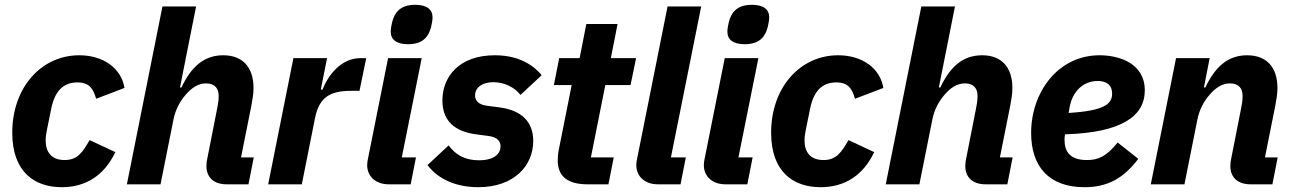

<svg xmlns="http://www.w3.org/2000/svg" viewBox="-20 -767 5383 799"><path d="M237 12C337 12 414 -37 460 -134L353 -184C324 -134 303 -101 249 -101C194 -101 170 -134 170 -183C170 -197 172 -211 175 -225L193 -314C208 -388 243 -424 302 -424C353 -424 368 -397 380 -356L498 -401C485 -483 410 -537 310 -537C151 -537 31 -402 31 -215C31 -52 123 12 237 12Z M508 0H648L702 -270C710 -310 728 -344 752 -372C775 -399 803 -420 837 -420C875 -420 890 -398 890 -368C890 -348 887 -331 883 -312L842 -104C841 -99 839 -88 839 -76C839 -29 870 0 923 0H1014L1036 -112H983L1026 -327C1031 -354 1035 -376 1035 -401C1035 -487 990 -537 909 -537C827 -537 775 -487 735 -403H729L796 -740H656Z M1236 0 1291 -276C1308 -361 1352 -389 1441 -389H1476L1504 -525H1479C1398 -525 1344 -451 1322 -394H1315L1341 -525H1201L1096 0Z M1678 -583C1745 -583 1765 -620 1774 -655C1777 -667 1780 -683 1780 -695C1780 -727 1757 -747 1708 -747C1641 -747 1621 -710 1612 -675C1609 -663 1606 -647 1606 -635C1606 -603 1629 -583 1678 -583ZM1689 0 1711 -112H1652L1735 -525H1595L1511 -105C1509 -95 1508 -88 1508 -80C1508 -32 1544 0 1598 0Z M1970 12C2120 12 2199 -78 2199 -180C2199 -262 2149 -308 2059 -320L2006 -327C1969 -332 1957 -350 1957 -370C1957 -402 1986 -425 2033 -425C2079 -425 2121 -404 2146 -372L2234 -454C2188 -510 2120 -537 2039 -537C1891 -537 1821 -448 1821 -349C1821 -265 1871 -220 1961 -208L2014 -201C2051 -196 2063 -178 2063 -158C2063 -128 2038 -100 1973 -100C1914 -100 1876 -123 1847 -162L1759 -80C1805 -19 1882 12 1970 12Z M2512 0 2534 -112H2439L2499 -413H2604L2627 -525H2522L2550 -667H2420L2392 -525H2307L2285 -413H2359L2305 -142C2302 -127 2301 -109 2301 -99C2301 -33 2343 0 2424 0Z M2812 0 2834 -112H2772L2898 -740H2758L2631 -105C2629 -95 2628 -88 2628 -80C2628 -32 2664 0 2718 0Z M3079 -583C3146 -583 3166 -620 3175 -655C3178 -667 3181 -683 3181 -695C3181 -727 3158 -747 3109 -747C3042 -747 3022 -710 3013 -675C3010 -663 3007 -647 3007 -635C3007 -603 3030 -583 3079 -583ZM3090 0 3112 -112H3053L3136 -525H2996L2912 -105C2910 -95 2909 -88 2909 -80C2909 -32 2945 0 2999 0Z M3395 12C3495 12 3572 -37 3618 -134L3511 -184C3482 -134 3461 -101 3407 -101C3352 -101 3328 -134 3328 -183C3328 -197 3330 -211 3333 -225L3351 -314C3366 -388 3401 -424 3460 -424C3511 -424 3526 -397 3538 -356L3656 -401C3643 -483 3568 -537 3468 -537C3309 -537 3189 -402 3189 -215C3189 -52 3281 12 3395 12Z M3666 0H3806L3860 -270C3868 -310 3886 -344 3910 -372C3933 -399 3961 -420 3995 -420C4033 -420 4048 -398 4048 -368C4048 -348 4045 -331 4041 -312L4000 -104C3999 -99 3997 -88 3997 -76C3997 -29 4028 0 4081 0H4172L4194 -112H4141L4184 -327C4189 -354 4193 -376 4193 -401C4193 -487 4148 -537 4067 -537C3985 -537 3933 -487 3893 -403H3887L3954 -740H3814Z M4493 12C4583 12 4652 -20 4717 -106L4631 -174C4584 -115 4549 -101 4503 -101C4434 -101 4410 -135 4410 -185C4410 -190 4410 -196 4412 -208C4647 -215 4744 -283 4744 -391C4744 -505 4635 -537 4556 -537C4382 -537 4271 -382 4271 -214C4271 -75 4344 12 4493 12ZM4548 -430C4573 -430 4608 -422 4608 -377C4608 -335 4577 -306 4427 -297L4431 -320C4443 -388 4489 -430 4548 -430Z M4909 0 4963 -270C4971 -310 4989 -344 5013 -372C5036 -399 5064 -420 5098 -420C5136 -420 5151 -398 5151 -368C5151 -348 5148 -331 5144 -312L5103 -104C5102 -99 5100 -88 5100 -76C5100 -29 5131 0 5184 0H5275L5297 -112H5244L5287 -327C5292 -354 5296 -376 5296 -401C5296 -487 5251 -537 5170 -537C5088 -537 5036 -487 4996 -403H4990L5014 -525H4874L4769 0Z"/></svg>

Font: Braiins Sans
Style: Bold Italic
Weight: 700
Italic angle: -11.31°
Designer: Mike Abbink, Paul van der Laan, Pieter van Rosmalen, Jiri Chlebus, Lubos Buracinsky
Foundry: Bold Monday, Sudetype
Version: Version 1.000;hotconv 1.0.109;makeotfexe 2.5.65596